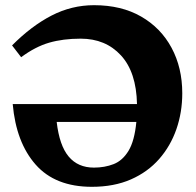

<svg xmlns="http://www.w3.org/2000/svg" viewBox="-20 -705 754 740"><path d="M682.5 -345.5Q682.5 -272.5 660 -207.5Q637.5 -142.5 593.5 -92.2Q549.5 -42 484.5 -13.5Q419.5 15 334 15Q193 15 117.5 -70.5Q42 -156 29 -304H508Q505.5 -427 446.2 -491.5Q387 -556 291 -556Q223 -556 169.5 -540.5Q116 -525 61.5 -484.5L26.5 -530Q100.5 -604.5 178.2 -644.8Q256 -685 342.5 -685Q448 -685 524 -641.2Q600 -597.5 641.2 -520.8Q682.5 -444 682.5 -345.5ZM342 -59Q383.5 -59 418 -72.5Q452.5 -86 475.5 -124Q498.5 -162 505.5 -235H198.5Q209 -144 244.8 -101.5Q280.5 -59 342 -59Z"/></svg>

Font: Newsreader 16pt ExtraBold
Style: Regular
Weight: 800
Designer: Hugues Gentile
Foundry: Production Type
Version: Version 1.003; ttfautohint (v1.8.3)